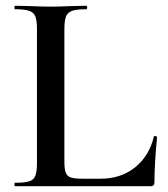

<svg xmlns="http://www.w3.org/2000/svg" viewBox="-20 -645 581 665"><path d="M268 -26H328Q399 -26 448 -65.5Q497 -105 513 -172Q513 -174 517 -174Q519 -174 521.5 -172.5Q524 -171 524 -170Q515 -78 515 -15Q515 -7 512 -3.5Q509 0 500 0H32Q30 0 30 -6Q30 -12 32 -12Q66 -12 81.5 -17Q97 -22 102.5 -36.5Q108 -51 108 -81V-544Q108 -574 102.5 -588Q97 -602 81 -607.5Q65 -613 32 -613Q30 -613 30 -619Q30 -625 32 -625L83 -624Q127 -622 155 -622Q185 -622 229 -624L279 -625Q282 -625 282 -619Q282 -613 279 -613Q246 -613 230 -607.5Q214 -602 208.5 -587.5Q203 -573 203 -543V-85Q203 -59 208 -46.5Q213 -34 226 -30Q239 -26 268 -26Z"/></svg>

Font: Cormorant Unicase SemiBold
Style: Regular
Weight: 600
Designer: Christian Thalmann (Catharsis Fonts)
Foundry: Catharsis Fonts
Version: Version 4.000